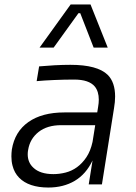

<svg xmlns="http://www.w3.org/2000/svg" viewBox="-20 -825 609 859"><path d="M196 14Q153 14 120 3Q87 -8 65.5 -30Q44 -52 36 -84Q31 -103 31 -125Q31 -140 33 -156Q46 -236 107 -279Q168 -322 268 -322H415L419 -347Q422 -364 422 -379Q422 -416 404 -438Q378 -469 312 -469Q267 -469 221.5 -467Q176 -465 144 -462L155 -528Q187 -531 224 -533Q261 -535 295 -535Q416 -535 462 -490Q495 -457 495 -393Q495 -369 490 -340L436 0H377L394 -107Q365 -46 314.5 -16Q264 14 196 14ZM219 -46Q246 -46 273.5 -53Q301 -60 324.5 -77Q348 -94 366.5 -121.5Q385 -149 394 -190L406 -265H254Q191 -265 152.5 -234.5Q114 -204 106 -155Q104 -145 104 -135Q104 -98 129 -75Q159 -46 219 -46ZM157 -612 296 -805H385L462 -612H399L339 -766H331L220 -612Z"/></svg>

Font: Sora Light
Style: Italic
Weight: 300
Designer: Jonathan Barnbrook, Juli√°n Moncada
Version: Version 1.000